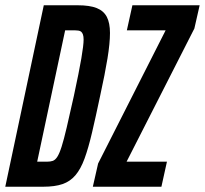

<svg xmlns="http://www.w3.org/2000/svg" viewBox="-29 -708 777 728"><path d="M-9 0 137 -688H266Q311 -688 337.5 -677.5Q364 -667 376 -644Q388 -621 388 -583Q388 -544 378.5 -486Q369 -428 351 -346Q334 -265 320 -205.5Q306 -146 291.5 -106.5Q277 -67 257 -43.5Q237 -20 208 -10Q179 0 135 0ZM112 -95H150Q162 -95 171 -98Q180 -101 188 -113Q196 -125 204.5 -151.5Q213 -178 224 -225Q235 -272 251 -344Q271 -437 279.5 -487Q288 -537 288 -558Q288 -570 285.5 -577Q283 -584 279 -587.5Q275 -591 268.5 -592Q262 -593 255 -593H218ZM323 0 343 -88 599 -593H452L473 -688H728L708 -600L451 -95H604L583 0Z"/></svg>

Font: Saira UltraCondensed
Style: Bold Italic
Weight: 700
Width: 1
Italic angle: -12°
Designer: Hector Gatti with collaboration of the Omnibus-Type team
Foundry: Omnibus-Type
Version: Version 1.101